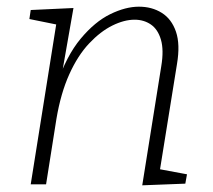

<svg xmlns="http://www.w3.org/2000/svg" viewBox="-20 -552 639 575"><path d="M406 3 463 -354Q471 -402 462 -433Q453 -464 432 -478.5Q411 -493 383 -493Q352 -493 316.5 -475.5Q281 -458 247 -422Q213 -386 187.5 -329.5Q162 -273 149 -196L118 0H72L152 -502L167 -475L68 -495L72 -522L200 -528L163 -317L150 -299Q179 -385 221.5 -436Q264 -487 310 -509.5Q356 -532 396 -532Q435 -532 464.5 -513.5Q494 -495 507 -457Q520 -419 510 -360L457 -31L438 -49L540 -30L535 -2Z"/></svg>

Font: Bitter Thin Light
Style: Italic
Weight: 300
Italic angle: -9°
Version: Version 2.002